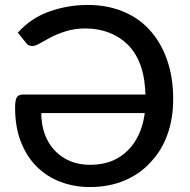

<svg xmlns="http://www.w3.org/2000/svg" viewBox="-20 -749 767 776"><path d="M343 7Q280 7 224.5 -14Q169 -35 127 -77Q88 -116 64.5 -175.5Q41 -235 41 -314Q41 -343 47.5 -355Q54 -367 74 -367H568Q567 -382 566 -396.5Q565 -411 563 -424Q556 -471 539 -507Q522 -543 497 -568Q465 -600 421 -617Q377 -634 325 -634Q282 -634 245.5 -622.5Q209 -611 183 -597Q164 -587 143.5 -575Q123 -563 111 -563Q94 -563 85 -576L52 -617Q105 -676 179.5 -702.5Q254 -729 335 -729Q411 -729 474 -704Q537 -679 582 -631Q628 -582 654 -510.5Q680 -439 680 -348Q680 -272 657.5 -207.5Q635 -143 591 -96Q548 -47 484.5 -20Q421 7 343 7ZM344 -83Q408 -83 454 -109Q500 -135 528.5 -182Q557 -229 565 -292H147Q147 -231 171 -184Q195 -137 239.5 -110Q284 -83 344 -83Z"/></svg>

Font: Aleo Medium
Style: Regular
Weight: 500
Designer: Alessio Laiso
Foundry: Alessio Laiso
Version: Version 2.001;gftools[0.9.29]